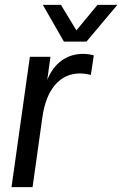

<svg xmlns="http://www.w3.org/2000/svg" viewBox="-20 -764 499 784"><path d="M27 0H113L153 -285C169 -400 225 -464 306 -464C320 -464 335 -462 351 -458L363 -538C348 -542 334 -544 319 -544C253 -544 201 -507 173 -438L186 -532H102ZM241 -594H333L459 -744H378L292 -640L229 -744H155Z"/></svg>

Font: Ronzino Oblique
Style: Italic
Weight: 400
Italic angle: -8°
Designer: Nunzio Mazzaferro
Foundry: Collletttivo
Version: Version 1.000;Glyphs 3.3 (3337)